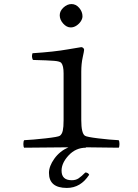

<svg xmlns="http://www.w3.org/2000/svg" viewBox="-20 -725 680 945"><path d="M419 135Q377 200 309 200Q221 200 221 126Q221 93 247.5 56Q274 19 317 0Q159 1 99 2Q95 -2 95 -16Q95 -30 99 -35Q141 -37 204 -44Q267 -51 275 -57Q280 -61 283.5 -67Q287 -73 289 -82Q291 -91 292 -103.5Q293 -116 293 -134V-364Q293 -401 282 -415Q276 -423 247.5 -425.5Q219 -428 142 -430Q134 -446 140 -463Q247 -470 314 -482Q376 -493 380 -493Q385 -493 389.5 -489Q394 -485 394 -480Q394 -474 387 -442.5Q380 -411 380 -372V-134Q380 -69 398 -57Q406 -51 463.5 -44Q521 -37 564 -35Q568 -30 568 -16Q568 -2 564 2Q530 1 402 0L403 2Q353 2 318 39.5Q283 77 283 115Q283 162 333 162Q353 162 366.5 153Q380 144 400 124Q413 124 419 135ZM274 -650Q274 -671 292.5 -688Q311 -705 332 -705Q354 -705 370 -686Q386 -667 386 -645Q386 -633 378 -620.5Q370 -608 356.5 -599Q343 -590 328 -590Q308 -590 291 -609Q274 -628 274 -650Z"/></svg>

Font: Libertinus Mono
Style: Regular
Weight: 400
Designer: Philipp H. Poll
Foundry: Khaled Hosny
Version: Version 6.7